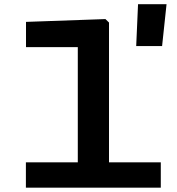

<svg xmlns="http://www.w3.org/2000/svg" viewBox="-20 -866 818 886"><path d="M99.5 0H722V-117H483V-762L466.5 -778L100 -765V-648.5H339V-117H99.5ZM608.5 -653.5H728L748.5 -846.5H617Z"/></svg>

Font: Monaspace Neon Wide
Style: Bold
Weight: 700
Width: 7
Designer: Riley Cran & the Lettermatic Team
Foundry: Lettermatic
Version: Version 1.000 (Monaspace Neon)